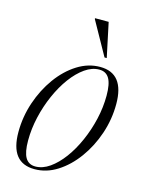

<svg xmlns="http://www.w3.org/2000/svg" viewBox="-113 -802 674 882"><g transform="rotate(15 224.0 -361.0)"><path d="M309 -522Q424 -522 424 -376Q424 -303.5 400.8 -234.5Q377.5 -165.5 337.2 -110.2Q297 -55 245.8 -22.5Q194.5 10 138 10Q23 10 23 -136Q23 -208.5 46.2 -277.5Q69.5 -346.5 109.5 -401.8Q149.5 -457 201 -489.5Q252.5 -522 309 -522ZM138.5 -3Q173 -3 206.5 -26.5Q240 -50 269.8 -90.2Q299.5 -130.5 322.2 -182Q345 -233.5 358 -290Q371 -346.5 371 -402Q371 -457.5 355.8 -483.2Q340.5 -509 308.5 -509Q274 -509 240.5 -485.5Q207 -462 177.2 -421.8Q147.5 -381.5 124.8 -330Q102 -278.5 89 -222Q76 -165.5 76 -110Q76 -54.5 91.2 -28.8Q106.5 -3 138.5 -3ZM327 -569H316.5L227.5 -728.5L228 -732H292.5Z"/></g></svg>

Font: Newsreader Display Light
Style: Italic
Weight: 300
Italic angle: -17°
Designer: Hugues Gentile
Foundry: Production Type
Version: Version 1.001